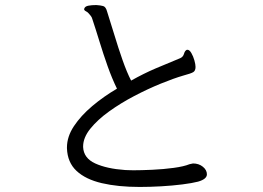

<svg xmlns="http://www.w3.org/2000/svg" viewBox="-20 -740 1040 760"><path d="M744 -93Q767 -93 783 -80Q799 -67 799 -50Q799 -31 764 -21Q741 -15 701.5 -10Q662 -5 617.5 -2.5Q573 0 533 0Q447 0 383 -15Q319 -30 283 -63.5Q247 -97 245 -153V-156Q245 -199 272.5 -240.5Q300 -282 345 -320Q390 -358 443 -389Q423 -430 406 -478Q389 -526 374 -575Q359 -624 345 -666Q344 -671 339 -677.5Q334 -684 331 -687Q327 -692 320 -695.5Q313 -699 313 -704Q313 -705 313.5 -705.5Q314 -706 314 -707Q317 -715 330 -717.5Q343 -720 361 -720Q378 -719 388.5 -716Q399 -713 404 -694Q417 -654 432.5 -602.5Q448 -551 465 -502.5Q482 -454 499 -421Q549 -449 594.5 -468.5Q640 -488 694 -510Q705 -515 708.5 -527.5Q712 -540 720 -543H722Q730 -543 737.5 -530Q745 -517 749.5 -501Q754 -485 754 -475Q754 -460 745 -454.5Q736 -449 706 -441Q668 -430 616.5 -409Q565 -388 511.5 -360Q458 -332 412 -299Q366 -266 337.5 -230.5Q309 -195 309 -160V-158Q311 -114 357 -93Q403 -72 475 -67Q480 -67 489 -66.5Q498 -66 508 -66Q539 -66 583 -68Q627 -70 667.5 -75.5Q708 -81 730 -90Z"/></svg>

Font: Moon Stars Kai T HW
Style: Regular
Weight: 400
Designer: GuiWonder
Version: Version 1.101